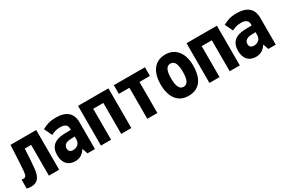

<svg xmlns="http://www.w3.org/2000/svg" viewBox="64 -1425 3371 2299"><g transform="rotate(-30 1750.0 -275.5)"><path d="M74 9C165 9 203 -50 214 -162C223 -249 226 -313 232 -425H320V0H462V-549H106C98 -366 94 -295 87 -205C82 -135 67 -120 40 -120C29 -120 22 -121 13 -124L12 0C32 6 52 9 74 9Z M680 9C741 9 785 -13 825 -73H829L854 0H957V-371C957 -496 881 -561 738 -561C659 -561 609 -545 547 -511L599 -402C644 -426 681 -435 725 -435C785 -435 822 -413 822 -361V-344L722 -341C598 -337 528 -280 528 -161C528 -56 584 9 680 9ZM726 -119C693 -119 666 -135 666 -174C666 -222 702 -247 764 -249L822 -251V-210C822 -149 775 -119 726 -119Z M1040 0H1180V-428H1320V0H1460V-549H1040Z M1681 0H1820V-429H1965V-549H1535V-429H1681Z M2250 10C2421 10 2476 -127 2476 -276C2476 -458 2387 -560 2250 -560C2096 -560 2024 -439 2024 -277C2024 -123 2086 10 2250 10ZM2250 -114C2194 -114 2169 -170 2169 -277C2169 -383 2194 -435 2250 -435C2306 -435 2331 -382 2331 -277C2331 -169 2308 -114 2250 -114Z M2540 0H2680V-428H2820V0H2960V-549H2540Z M3180 9C3241 9 3285 -13 3325 -73H3329L3354 0H3457V-371C3457 -496 3381 -561 3238 -561C3159 -561 3109 -545 3047 -511L3099 -402C3144 -426 3181 -435 3225 -435C3285 -435 3322 -413 3322 -361V-344L3222 -341C3098 -337 3028 -280 3028 -161C3028 -56 3084 9 3180 9ZM3226 -119C3193 -119 3166 -135 3166 -174C3166 -222 3202 -247 3264 -249L3322 -251V-210C3322 -149 3275 -119 3226 -119Z"/></g></svg>

Font: Noto Sans Mono ExtraCondensed ExtraBold
Style: Regular
Weight: 800
Width: 2
Designer: Monotype Design Team
Foundry: Monotype Imaging Inc.
Version: Version 2.014